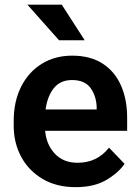

<svg xmlns="http://www.w3.org/2000/svg" viewBox="-20 -770 578 800"><path d="M295.4 9.8Q215.3 9.8 157.5 -24.4Q99.6 -58.6 68.4 -116.5Q37.1 -174.3 37.1 -246.1V-265.6Q37.1 -347.2 67.9 -408.4Q98.6 -469.7 153.6 -503.9Q208.5 -538.1 280.8 -538.1Q356 -538.1 407 -505.4Q458 -472.7 483.9 -414.3Q509.8 -356 509.8 -279.3V-225.1H168Q173.3 -167 208.7 -129.4Q244.1 -91.8 303.2 -91.8Q385.3 -91.8 434.1 -154.8L499 -87.4Q474.1 -50.3 423.3 -20.3Q372.6 9.8 295.4 9.8ZM279.8 -436.5Q231.9 -436.5 204.8 -403.3Q177.7 -370.1 169.9 -314H382.8V-323.7Q381.3 -369.6 357.4 -403.1Q333.5 -436.5 279.8 -436.5ZM237.3 -750.5 333 -602.1H226.1L94.2 -750.5Z"/></svg>

Font: Vazirmatn UI FD SemiBold
Style: Regular
Weight: 600
Designer: Saber Rastikerdar
Foundry: Saber Rastikerdar
Version: Version 33.003